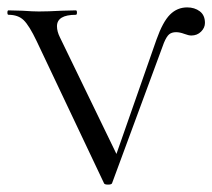

<svg xmlns="http://www.w3.org/2000/svg" viewBox="-23 -496 574 519"><path d="M0 -456Q-3 -456 -3 -462Q-3 -468 0 -468L38 -467Q66 -465 82 -465Q107 -465 143 -467L182 -468Q185 -468 185 -462Q185 -456 182 -456Q131 -456 131 -425Q131 -411 139 -395L298 -67L268 -12L400 -389Q417 -437 436.5 -456.5Q456 -476 483 -476Q503 -476 517 -465.5Q531 -455 531 -434Q531 -421 520.5 -410.5Q510 -400 494 -400Q487 -400 475 -404.5Q463 -409 453 -409Q441 -409 434 -403Q427 -397 420 -380L280 -1Q279 3 269 3Q259 3 258 -1L76 -385Q56 -427 41 -441.5Q26 -456 0 -456Z"/></svg>

Font: Cormorant SC
Style: Regular
Weight: 400
Designer: Christian Thalmann (Catharsis Fonts)
Foundry: Catharsis Fonts
Version: Version 4.000